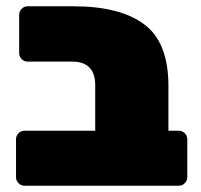

<svg xmlns="http://www.w3.org/2000/svg" viewBox="-20 -591 639 611"><path d="M31 -27V-148Q31 -159 39 -167Q47 -175 58 -175H283V-320Q283 -395 209 -395H68Q57 -395 49 -403Q41 -411 41 -422V-544Q41 -555 49 -563Q57 -571 68 -571H214Q362 -571 439 -513.5Q516 -456 516 -318V-175H549Q560 -175 568 -167Q576 -159 576 -148V-27Q576 -16 568 -8Q560 0 549 0H58Q47 0 39 -8Q31 -16 31 -27Z"/></svg>

Font: Rubik
Style: Regular
Weight: 900
Designer: Hubert & Fischer
Foundry: Hubert & Fischer
Version: Version 1.100